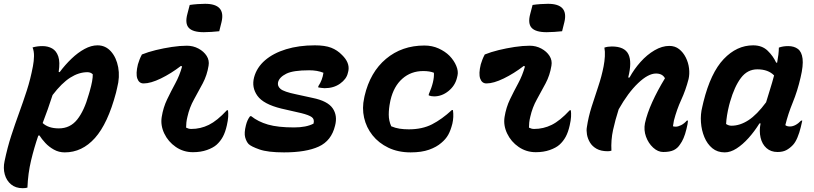

<svg xmlns="http://www.w3.org/2000/svg" viewBox="-51 -788 4271 1008"><path d="M120 -539Q144 -546 172 -546Q201 -546 223 -533.5Q245 -521 255 -491.5Q265 -462 257 -411L262 -409Q291 -448 324.5 -480Q358 -512 393 -531Q428 -550 461 -550Q503 -550 531.5 -518Q560 -486 569.5 -435Q579 -384 564 -327L558 -301Q515 -139 447.5 -63.5Q380 12 289 12Q258 12 232 -2.5Q206 -17 187 -37.5Q168 -58 156 -77L150 -76Q128 -12 112 55Q96 122 93 197Q83 200 68 200Q31 200 7 180Q-17 160 -26 127.5Q-35 95 -27 58Q-12 -14 8 -75.5Q28 -137 49 -194.5Q70 -252 89.5 -312Q109 -372 122 -441Q127 -467 127.5 -493Q128 -519 120 -539ZM408 -409Q363 -409 318 -380.5Q273 -352 225 -289Q213 -252 200 -215Q187 -178 173 -142Q203 -114 258 -114Q317 -114 354 -160Q391 -206 415 -292L420 -309Q437 -368 436 -398Q425 -409 408 -409Z M694 -502Q726 -515 767 -525Q808 -535 851 -541.5Q894 -548 930 -548Q963 -548 991 -533Q1019 -518 1034 -494.5Q1049 -471 1044 -443Q1036 -393 1013.5 -350.5Q991 -308 967.5 -266Q944 -224 933 -175Q929 -159 927.5 -145Q926 -131 926 -118Q932 -115 938.5 -113Q945 -111 953 -111Q1002 -111 1045.5 -132.5Q1089 -154 1140 -209H1146Q1148 -194 1147 -175Q1146 -156 1140 -130Q1132 -94 1119 -70Q1106 -46 1086 -28Q1068 -12 1035.5 -0.5Q1003 11 962 11Q912 11 872 -16.5Q832 -44 811.5 -87Q791 -130 798 -174Q806 -224 826.5 -266.5Q847 -309 869.5 -350.5Q892 -392 905 -439L899 -442Q847 -402 793.5 -376Q740 -350 703 -350Q679 -350 670 -375.5Q661 -401 673 -450Q677 -463 681.5 -475Q686 -487 694 -502ZM945 -762Q965 -765 987 -766.5Q1009 -768 1026 -768Q1135 -768 1112 -672L1100 -624Q1081 -622 1059 -620.5Q1037 -619 1019 -619Q961 -619 940 -642Q919 -665 933 -716Z M1602 -550Q1655 -550 1687.5 -537.5Q1720 -525 1745 -499Q1786 -459 1778 -416L1775 -404Q1768 -373 1734.5 -349Q1701 -325 1653 -325Q1645 -325 1636.5 -326.5Q1628 -328 1620 -329V-335Q1642 -368 1647 -406Q1615 -419 1572 -419Q1488 -419 1452 -401Q1416 -383 1409 -357Q1404 -336 1422 -321Q1440 -306 1503 -293L1590 -274Q1669 -258 1695.5 -219.5Q1722 -181 1708 -128Q1689 -49 1622.5 -18.5Q1556 12 1440 12Q1355 12 1311 -3.5Q1267 -19 1254 -32Q1242 -45 1236 -67.5Q1230 -90 1240 -130Q1247 -159 1262 -178H1268Q1304 -149 1356 -134Q1408 -119 1493 -119Q1557 -119 1595 -139Q1601 -162 1586 -173Q1571 -184 1531 -194L1426 -218Q1332 -241 1300.5 -285Q1269 -329 1283 -382Q1297 -434 1340.5 -471.5Q1384 -509 1451 -529.5Q1518 -550 1602 -550Z M2177 -549Q2218 -549 2252 -533.5Q2286 -518 2309 -495Q2333 -470 2344.5 -442Q2356 -414 2351 -392L2348 -379Q2338 -338 2303.5 -310Q2269 -282 2228 -282Q2213 -282 2200 -287V-293Q2230 -361 2227 -406Q2205 -415 2171 -415Q2107 -415 2061.5 -375Q2016 -335 1999 -262L1997 -252Q1990 -218 1990 -186Q1990 -154 2003 -125Q2024 -116 2046.5 -112.5Q2069 -109 2095 -109Q2166 -109 2217.5 -135.5Q2269 -162 2321 -210H2327Q2332 -174 2324 -139Q2315 -103 2302 -80Q2289 -57 2266 -38Q2241 -16 2201.5 -2Q2162 12 2105 12Q2039 12 1988 -12.5Q1937 -37 1904.5 -78Q1872 -119 1860.5 -170Q1849 -221 1861 -274L1863 -284Q1892 -409 1975.5 -479Q2059 -549 2177 -549Z M2494 -502Q2526 -515 2567 -525Q2608 -535 2651 -541.5Q2694 -548 2730 -548Q2763 -548 2791 -533Q2819 -518 2834 -494.5Q2849 -471 2844 -443Q2836 -393 2813.5 -350.5Q2791 -308 2767.5 -266Q2744 -224 2733 -175Q2729 -159 2727.5 -145Q2726 -131 2726 -118Q2732 -115 2738.5 -113Q2745 -111 2753 -111Q2802 -111 2845.5 -132.5Q2889 -154 2940 -209H2946Q2948 -194 2947 -175Q2946 -156 2940 -130Q2932 -94 2919 -70Q2906 -46 2886 -28Q2868 -12 2835.5 -0.5Q2803 11 2762 11Q2712 11 2672 -16.5Q2632 -44 2611.5 -87Q2591 -130 2598 -174Q2606 -224 2626.5 -266.5Q2647 -309 2669.5 -350.5Q2692 -392 2705 -439L2699 -442Q2647 -402 2593.5 -376Q2540 -350 2503 -350Q2479 -350 2470 -375.5Q2461 -401 2473 -450Q2477 -463 2481.5 -475Q2486 -487 2494 -502ZM2745 -762Q2765 -765 2787 -766.5Q2809 -768 2826 -768Q2935 -768 2912 -672L2900 -624Q2881 -622 2859 -620.5Q2837 -619 2819 -619Q2761 -619 2740 -642Q2719 -665 2733 -716Z M3122 -538Q3139 -544 3161 -544Q3228 -544 3248 -503.5Q3268 -463 3247 -381H3254Q3278 -425 3312 -463Q3346 -501 3385.5 -524Q3425 -547 3463 -547Q3493 -547 3514.5 -530Q3536 -513 3549.5 -486Q3563 -459 3566.5 -429Q3570 -399 3564 -373Q3549 -315 3525.5 -264Q3502 -213 3487 -155Q3486 -147 3484.5 -140Q3483 -133 3482 -125Q3486 -124 3489.5 -123.5Q3493 -123 3497 -123Q3509 -123 3525 -131Q3541 -139 3555 -155H3561Q3560 -146 3558.5 -136Q3557 -126 3553 -111Q3546 -82 3537.5 -62.5Q3529 -43 3520 -31Q3507 -10 3486.5 0Q3466 10 3431 10Q3403 10 3378 -13Q3353 -36 3340.5 -70.5Q3328 -105 3335 -141Q3346 -192 3373.5 -252.5Q3401 -313 3440 -377Q3427 -402 3393 -402Q3352 -402 3299 -351.5Q3246 -301 3197 -214Q3179 -158 3167.5 -105.5Q3156 -53 3159 3Q3150 6 3140 6Q3104 6 3081 -7Q3058 -20 3046 -40.5Q3034 -61 3030.5 -82.5Q3027 -104 3030 -120Q3038 -174 3055 -227.5Q3072 -281 3090 -334.5Q3108 -388 3118 -440Q3123 -466 3124.5 -492Q3126 -518 3122 -538Z M3903 -550Q3950 -550 3979 -522Q4008 -494 4024 -459H4029Q4033 -480 4035.5 -501Q4038 -522 4038 -538Q4059 -546 4087 -546Q4118 -546 4138 -531Q4158 -516 4162.5 -480Q4167 -444 4152 -381Q4136 -311 4111 -250Q4086 -189 4072 -131Q4077 -127 4083 -125.5Q4089 -124 4096 -124Q4125 -124 4155 -155H4161Q4160 -148 4157.5 -139.5Q4155 -131 4153 -120Q4146 -91 4135.5 -66Q4125 -41 4112 -27Q4095 -9 4076.5 0.5Q4058 10 4031 10Q3996 10 3973 -10.5Q3950 -31 3942 -65.5Q3934 -100 3942 -140H3936Q3910 -98 3879 -63.5Q3848 -29 3816 -8.5Q3784 12 3754 12Q3715 12 3688.5 -10Q3662 -32 3647 -68Q3632 -104 3629 -146Q3626 -188 3636 -227L3642 -253Q3680 -406 3748.5 -478Q3817 -550 3903 -550ZM3761 -137Q3767 -133 3774 -130.5Q3781 -128 3789 -128Q3834 -128 3878.5 -157Q3923 -186 3971 -251Q3981 -285 3992 -319.5Q4003 -354 4013 -392Q3982 -424 3925 -424Q3873 -424 3839 -379Q3805 -334 3782 -254L3777 -236Q3770 -208 3766 -183Q3762 -158 3761 -137Z"/></svg>

Font: Recursive Mn Csl St
Style: Bold Italic
Weight: 700
Italic angle: -15°
Monospace: yes
Version: Version 1.079;hotconv 1.0.112;makeotfexe 2.5.65598; ttfautoh